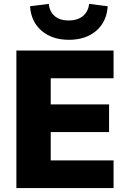

<svg xmlns="http://www.w3.org/2000/svg" viewBox="-20 -964 654 984"><path d="M64 0V-705H562V-563H240V-429H539V-287H240V-142H562V0ZM333 -760Q247 -760 193 -806.5Q139 -853 134 -932L230 -944Q234 -904 260.5 -881.5Q287 -859 332 -859Q377 -859 404.5 -881.5Q432 -904 437 -944L532 -932Q527 -853 473.5 -806.5Q420 -760 333 -760Z"/></svg>

Font: Nunito Sans Black
Style: Regular
Weight: 900
Designer: Vernon Adams
Foundry: Vernon Adams
Version: Version 3.006; ttfautohint (v1.8.3)